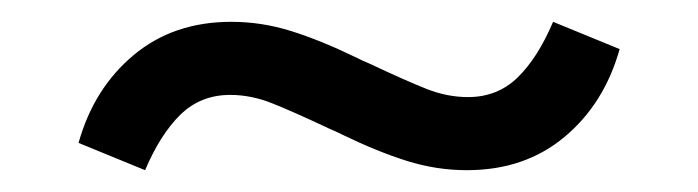

<svg xmlns="http://www.w3.org/2000/svg" viewBox="-20 -393 640 176"><path d="M295 -269Q287 -273 282 -275Q248 -291 229 -298.5Q210 -306 191 -306Q164 -306 145.5 -288Q127 -270 113 -237L52 -262Q66 -312 102.5 -342.5Q139 -373 192 -373Q220 -373 247 -364.5Q274 -356 305 -341Q313 -337 318 -335Q352 -319 371 -311.5Q390 -304 409 -304Q436 -304 454.5 -322Q473 -340 487 -373L548 -348Q534 -298 497.5 -267.5Q461 -237 408 -237Q380 -237 353 -245.5Q326 -254 295 -269Z"/></svg>

Font: iA Writer Mono V
Style: Regular
Weight: 400
Designer: Mike Abbink, Paul van der Laan, Pieter van Rosmalen
Foundry: Bold Monday
Version: Version 2.000